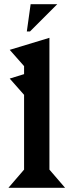

<svg xmlns="http://www.w3.org/2000/svg" viewBox="-20 -889 348 909"><path d="M107 -740 125 -869H251L122 -740ZM94 -440 26 -517 94 -538V-576L26 -653L214 -710V-86L288 0H20L94 -86Z"/></svg>

Font: Bluu Next Cyrillic
Style: Bold
Weight: 700
Designer: Igor Stepanchenko
Foundry: Igor Stepanchenko
Version: Version 1.000